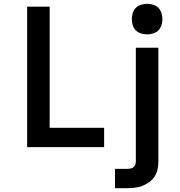

<svg xmlns="http://www.w3.org/2000/svg" viewBox="-20 -770 940 1005"><path d="M122 0V-735H240V-101H525V0ZM582 215V114H646Q654 114 662.5 112.5Q671 111 677.5 106Q684 101 687.5 93Q691 85 691 76V-520H809V76Q809 97 804.5 117Q800 137 789 154Q778 171 761.5 183Q745 195 726 202.5Q707 210 686.5 212.5Q666 215 646 215ZM750 -590Q734 -590 718 -595Q702 -600 691 -611Q680 -622 675 -638Q670 -654 670 -670Q670 -686 675 -702Q680 -718 691 -729Q702 -740 718 -745Q734 -750 750 -750Q766 -750 782 -745Q798 -740 809 -729Q820 -718 825 -702Q830 -686 830 -670Q830 -654 825 -638Q820 -622 809 -611Q798 -600 782 -595Q766 -590 750 -590Z"/></svg>

Font: Iosevka Aile
Style: Bold
Weight: 700
Designer: Belleve Invis
Foundry: Belleve Invis
Version: Version 28.0.1; ttfautohint (v1.8.4)